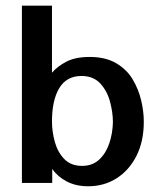

<svg xmlns="http://www.w3.org/2000/svg" viewBox="-20 -648 568 680"><path d="M379.9 -214.8Q378.9 -175.8 367.2 -140.6Q355.5 -105.5 331.5 -83Q307.6 -60.5 270.5 -60.5Q231.4 -60.5 208 -84.5Q184.6 -108.4 174.3 -145Q164.1 -181.6 164.1 -217.8Q164.1 -293 189.9 -335.9Q215.8 -378.9 268.6 -378.9Q310.5 -378.9 335 -352.5Q359.4 -326.2 369.6 -288.1Q379.9 -250 379.9 -214.8ZM489.3 -216.8Q489.3 -252.9 480 -292.5Q470.7 -332 449.7 -367.2Q428.7 -402.3 391.1 -424.3Q353.5 -446.3 297.9 -446.3Q247.1 -446.3 215.3 -429.7Q183.6 -413.1 164.1 -390.6V-627.9H57.6V0H165V-49.8Q183.6 -22.5 216.3 -5.4Q249 11.7 292 11.7Q348.6 11.7 393.1 -16.6Q437.5 -44.9 463.4 -96.2Q489.3 -147.5 489.3 -216.8Z"/></svg>

Font: Namkio Khamti
Style: Bold
Weight: 700
Designer: Debbi Hosken
Foundry: SIL International
Version: Version 3.917